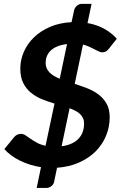

<svg xmlns="http://www.w3.org/2000/svg" viewBox="-20 -844 620 974"><path d="M188 4Q131.5 -4.5 82.5 -28.5Q33.5 -52.5 2 -87.5L51 -147.5Q57 -155.5 66.5 -160.2Q76 -165 86 -165Q97.5 -165 108.8 -157.8Q120 -150.5 134.2 -140.5Q148.5 -130.5 167 -120.2Q185.5 -110 211 -104.5L256.5 -318.5Q224.5 -328 193.5 -340.5Q162.5 -353 138 -372.8Q113.5 -392.5 98.2 -422.2Q83 -452 83 -496Q83 -540 101 -581.2Q119 -622.5 152.8 -655Q186.5 -687.5 234.5 -708Q282.5 -728.5 343 -731.5L356 -791.5Q357 -798 360.8 -804Q364.5 -810 369.8 -814.5Q375 -819 381.5 -821.8Q388 -824.5 395.5 -824.5H444.5L424 -727Q450 -722.5 472 -714.5Q494 -706.5 512.2 -696Q530.5 -685.5 545.5 -673.2Q560.5 -661 572.5 -647.5L534.5 -599.5Q526 -588 517.8 -583.2Q509.5 -578.5 498.5 -578.5Q491 -578.5 481.2 -583Q471.5 -587.5 459.5 -593.8Q447.5 -600 433 -606.8Q418.5 -613.5 401 -618L359 -418.5Q391 -408.5 423 -396Q455 -383.5 480 -364.5Q505 -345.5 520.8 -317.8Q536.5 -290 536.5 -249.5Q536.5 -200 518 -155.2Q499.5 -110.5 465 -76Q430.5 -41.5 381 -19.5Q331.5 2.5 269.5 7L254.5 78Q253.5 84 250 89.8Q246.5 95.5 241.2 99.8Q236 104 229.2 106.8Q222.5 109.5 215 109.5H166ZM406.5 -217.5Q406.5 -233 401 -244.8Q395.5 -256.5 385.8 -265.8Q376 -275 362.5 -282Q349 -289 333 -295L292.5 -102Q348.5 -109.5 377.5 -139.5Q406.5 -169.5 406.5 -217.5ZM211.5 -525Q211.5 -510 216.8 -498Q222 -486 231.5 -476.2Q241 -466.5 254.2 -458.8Q267.5 -451 283 -444.5L320 -620.5Q290.5 -617 270 -608.2Q249.5 -599.5 236.5 -586.8Q223.5 -574 217.5 -558.2Q211.5 -542.5 211.5 -525Z"/></svg>

Font: Lato Heavy
Style: Italic
Weight: 800
Italic angle: -7°
Designer: Lukasz Dziedzic
Foundry: tyPoland Lukasz Dziedzic
Version: Version 2.007; 2014-02-27